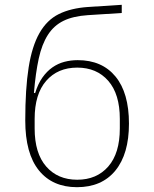

<svg xmlns="http://www.w3.org/2000/svg" viewBox="-20 -766 640 798"><path d="M300 12Q198 12 141.5 -58Q85 -128 85 -265Q85 -397 99 -485.5Q113 -574 144 -628.5Q175 -683 224.5 -707.5Q274 -732 346 -737L486 -746V-712L345 -703Q284 -699 244 -679.5Q204 -660 179 -621Q154 -582 141 -522.5Q128 -463 121 -380L126 -379Q138 -418 156.5 -444Q175 -470 198 -486Q221 -502 247.5 -509Q274 -516 303 -516Q404 -516 460 -448Q516 -380 516 -252Q516 -126 459.5 -57Q403 12 300 12ZM301 -19Q382 -19 430 -74Q478 -129 478 -232V-272Q478 -375 430 -430Q382 -485 301 -485Q220 -485 172 -430Q124 -375 124 -272V-232Q124 -129 172 -74Q220 -19 301 -19Z"/></svg>

Font: IBM Plex Mono ExtLt
Style: Regular
Weight: 200
Monospace: yes
Designer: Mike Abbink, Paul van der Laan, Pieter van Rosmalen
Foundry: Bold Monday
Version: Version 2.3